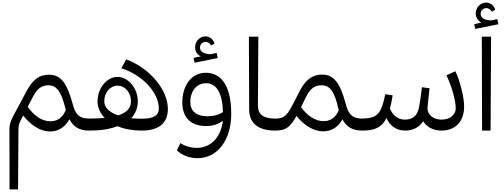

<svg xmlns="http://www.w3.org/2000/svg" viewBox="-20 -1012 3909 1488"><path d="M671 0 688 -12V-81L671 -93C585 -93 562 -136 543 -207C498 -374 448 -433 360 -433C288 -433 239 -400 191 -315L93 -132C67 -87 53 -52 53 -9L54 456H120L123 -11C123 -41 129 -58 149 -96L160 -116C219 -41 294 7 368 7C435 7 486 -29 518 -88C547 -32 591 0 671 0ZM195 -185 238 -267C270 -328 306 -351 356 -351C421 -351 456 -297 486 -174C487 -169 489 -165 490 -160C469 -108 432 -72 371 -72C306 -72 243 -114 195 -185Z M669 0C756 0 825 -9 890 -34C948 -10 1013 0 1080 0C1211 0 1281 -59 1281 -167C1281 -321 1134 -487 958 -552L921 -483C1094 -427 1211 -288 1211 -171C1211 -116 1168 -92 1081 -92C1051 -92 1023 -93 997 -96C1031 -131 1048 -178 1048 -227C1048 -328 974 -416 890 -416C808 -416 736 -329 736 -227C736 -178 756 -134 792 -98C756 -95 715 -93 669 -93L650 -81V-12ZM788 -227C788 -295 833 -348 892 -348C949 -348 995 -295 995 -227C995 -175 963 -139 895 -118C828 -141 788 -178 788 -227Z M1378 97 1351 153C1387 190 1449 214 1509 214C1672 214 1772 65 1772 -129C1772 -332 1705 -448 1574 -448C1467 -448 1393 -354 1393 -217C1393 -101 1460 -35 1577 -35C1628 -35 1673 -50 1708 -76C1691 50 1617 134 1504 134C1459 134 1409 119 1378 97ZM1455 -221C1455 -308 1505 -367 1577 -367C1658 -367 1704 -290 1708 -143C1677 -123 1637 -111 1586 -111C1502 -111 1455 -151 1455 -221ZM1480 -563 1488 -526 1667 -562 1659 -602 1613 -592C1561 -593 1530 -610 1530 -643C1530 -668 1548 -687 1574 -687C1590 -687 1604 -680 1618 -659L1643 -676C1629 -713 1602 -730 1572 -730C1530 -730 1492 -695 1492 -644C1492 -615 1508 -589 1536 -575Z M2113 0 2132 -12V-81L2113 -93C2019 -93 1979 -125 1979 -195L1982 -728H1909L1911 -165C1911 -55 1983 0 2113 0Z M2113 0C2194 0 2228 -24 2278 -114C2335 -40 2412 6 2485 6C2551 6 2602 -29 2634 -87C2664 -32 2707 0 2787 0L2806 -12V-81L2787 -93C2704 -93 2678 -134 2659 -208C2615 -375 2564 -434 2477 -434C2405 -434 2351 -397 2307 -315C2215 -140 2209 -93 2113 -93L2094 -81V-12ZM2313 -182C2325 -205 2337 -231 2351 -259C2384 -328 2421 -351 2472 -351C2537 -351 2573 -302 2601 -174C2603 -169 2604 -164 2606 -159C2584 -107 2548 -73 2487 -73C2424 -73 2362 -114 2313 -182Z M3120 0C3185 0 3233 -29 3259 -73C3282 -36 3328 0 3401 0C3507 0 3577 -68 3577 -187C3577 -260 3544 -389 3509 -460L3440 -428C3479 -349 3512 -236 3512 -172C3512 -127 3472 -85 3402 -85C3337 -85 3293 -123 3293 -174C3293 -186 3301 -255 3309 -328L3250 -336C3243 -276 3233 -207 3227 -178C3214 -113 3176 -85 3117 -85C3063 -85 3024 -118 3002 -171C3010 -200 3017 -234 3023 -273L2966 -282C2934 -126 2904 -96 2787 -93L2768 -81V-12L2787 0C2884 0 2939 -24 2975 -97C3000 -40 3049 0 3120 0Z M3716 0H3782L3786 -728H3714ZM3655 -825 3663 -788 3842 -824 3834 -864 3788 -854C3736 -855 3705 -872 3705 -905C3705 -930 3723 -949 3749 -949C3765 -949 3779 -942 3793 -921L3818 -938C3804 -975 3777 -992 3747 -992C3705 -992 3667 -957 3667 -906C3667 -877 3683 -851 3711 -837Z"/></svg>

Font: Wafeq
Style: Regular
Weight: 400
Designer: Rasmus Andersson & Azza Alameddine
Foundry: Google & TypeTogether
Version: Version 3.000;FEAKit 1.0